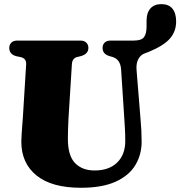

<svg xmlns="http://www.w3.org/2000/svg" viewBox="-20 -897 875 932"><path d="M584 -312 568 -558Q565 -609 526 -620.5L512 -624.5Q478 -634 478 -664.5Q478 -680 487.8 -690Q497.5 -700 516 -700H629Q667 -700 679.2 -717Q691.5 -734 691.5 -769.5V-796.5Q691.5 -835 710.2 -856Q729 -877 763 -877Q799 -877 817 -855Q835 -833 835 -792.5Q835 -745 805.2 -710.2Q775.5 -675.5 701.5 -645L684 -638.5Q663 -631.5 651.5 -610.2Q640 -589 643 -556L662.5 -314.5Q665 -288 666.2 -262.5Q667.5 -237 667.5 -209.5Q667.5 -146 636.8 -95.2Q606 -44.5 541 -15Q476 14.5 373 14.5Q231 14.5 157.2 -45.2Q83.5 -105 83.5 -209.5Q83.5 -223 85 -245.2Q86.5 -267.5 88.2 -290Q90 -312.5 91 -327.5L107 -585.5Q108.5 -613.5 79.5 -620L60 -624Q25 -633 25 -664.5Q25 -680 35 -690Q45 -700 63.5 -700H371Q389 -700 399 -690Q409 -680 409 -664.5Q409 -635.5 374 -625L354 -620Q331 -614 329 -586L312.5 -322.5Q311 -292 310.2 -266.2Q309.5 -240.5 309.5 -223Q309.5 -141.5 344.2 -105.5Q379 -69.5 439.5 -69.5Q509 -69.5 548.5 -107.8Q588 -146 588 -212.5Q588 -248 586.5 -270Q585 -292 584 -312Z"/></svg>

Font: Fraunces 72pt S050 Black
Style: Regular
Weight: 900
Version: Version 1.000; ttfautohint (v1.8.3)